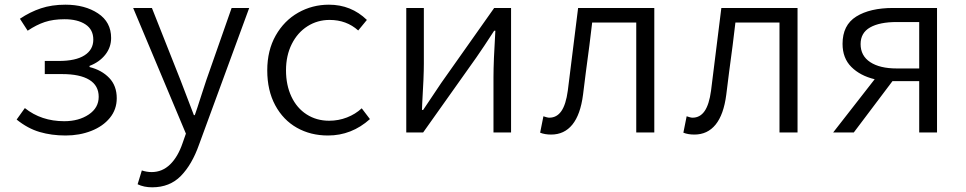

<svg xmlns="http://www.w3.org/2000/svg" viewBox="-20 -565 4122 819"><path d="M51 -55 86 -104Q156 -48 254 -48Q316 -48 358.5 -76.5Q401 -105 401 -152Q401 -200 361 -224.5Q321 -249 245 -249H171V-305H231Q303 -305 340.5 -329Q378 -353 378 -396Q378 -439 344.5 -461Q311 -483 255 -483Q207 -483 171 -471Q135 -459 98 -434L65 -485Q108 -514 154.5 -529.5Q201 -545 259 -545Q342 -545 398 -508Q454 -471 454 -403Q454 -363 429 -331.5Q404 -300 362 -284V-279Q414 -266 446 -232.5Q478 -199 478 -146Q478 -98 448.5 -62Q419 -26 369 -6.5Q319 13 260 13Q200 13 149 -2Q98 -17 51 -55Z M567 221 585 162Q606 169 627 169Q672 169 705.5 136.5Q739 104 759 45L773 5L548 -531H628L750 -223L807 -74H811Q818 -93 841 -165L860 -223L968 -531H1043L829 52Q799 137 751.5 185.5Q704 234 629 234Q594 234 567 221Z M1120 -265Q1120 -350 1156 -413.5Q1192 -477 1252 -511Q1312 -545 1383 -545Q1478 -545 1545 -480L1508 -435Q1458 -480 1386 -480Q1334 -480 1291.5 -453Q1249 -426 1224.5 -377Q1200 -328 1200 -265Q1200 -202 1223 -153Q1246 -104 1288 -77Q1330 -50 1384 -50Q1424 -50 1460 -64Q1496 -78 1523 -103L1558 -57Q1480 13 1379 13Q1305 13 1246.5 -20Q1188 -53 1154 -116Q1120 -179 1120 -265Z M1713 -531H1788V-294Q1788 -239 1781 -123L1780 -96H1785Q1842 -182 1862 -211L2088 -531H2160V0H2085V-236Q2085 -303 2093 -434H2088Q2042 -363 2012 -320L1785 0H1713Z M2284 1 2298 -69Q2304 -67 2311 -65Q2318 -63 2323 -63Q2355 -63 2374.5 -91Q2394 -119 2402 -178L2446 -531H2771V0H2694V-469H2506Q2496 -381 2479 -257L2467 -161Q2456 -76 2421.5 -33.5Q2387 9 2331 9Q2304 9 2284 1Z M2895 1 2909 -69Q2915 -67 2922 -65Q2929 -63 2934 -63Q2966 -63 2985.5 -91Q3005 -119 3013 -178L3057 -531H3382V0H3305V-469H3117Q3107 -381 3090 -257L3078 -161Q3067 -76 3032.5 -33.5Q2998 9 2942 9Q2915 9 2895 1Z M3901 -219H3787L3622 0H3534L3711 -227Q3649 -242 3611.5 -279.5Q3574 -317 3574 -378Q3574 -458 3632.5 -494.5Q3691 -531 3790 -531H3977V0H3901ZM3901 -273V-471H3805Q3732 -471 3691.5 -448Q3651 -425 3651 -377Q3651 -327 3692 -300Q3733 -273 3805 -273Z"/></svg>

Font: Nebula Sans Book
Style: Regular
Weight: 400
Designer: Paul D. Hunt for Adobe (as Source Sans)
Foundry: Nebula Entertainment & Broadcasting LLC
Version: Version 1.010